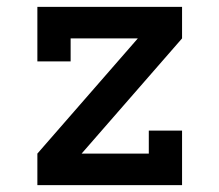

<svg xmlns="http://www.w3.org/2000/svg" viewBox="-20 -540 640 560"><path d="M89 0V-92L382 -428H186V-361H89V-520H511V-428L218 -92H414V-159H511V0Z"/></svg>

Font: Iosevka Etoile Semibold
Style: Regular
Weight: 600
Designer: Belleve Invis
Foundry: Belleve Invis
Version: Version 22.1.2; ttfautohint (v1.8.4)